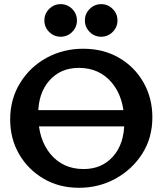

<svg xmlns="http://www.w3.org/2000/svg" viewBox="-20 -892 790 921"><path d="M358.9 8.8Q262.7 8.8 188.2 -35.4Q113.8 -79.6 71.3 -153.3Q28.8 -227.1 28.8 -318.8Q28.8 -417 76.7 -494.4Q124.5 -571.8 204.1 -615Q283.7 -658.2 378.9 -658.2Q476.1 -658.2 551 -614.7Q626 -571.3 668.5 -496.1Q710.9 -420.9 710.9 -329.6Q710.9 -231.4 663.1 -155.8Q615.2 -80.1 535.2 -35.6Q455.1 8.8 358.9 8.8ZM380.9 -81.1Q468.8 -81.1 522.5 -141.8Q576.2 -202.6 576.2 -304.7Q576.2 -423.8 516.6 -495.1Q457 -566.4 357.9 -566.4Q270.5 -566.4 216.8 -505.6Q163.1 -444.8 163.1 -342.8Q163.1 -223.1 222.9 -152.1Q282.7 -81.1 380.9 -81.1ZM627.9 -285.6H127.9V-334.5H627.9ZM627.9 -314.9H127.9V-363.8H627.9ZM465.3 -715.8Q433.1 -715.8 410.2 -738.8Q387.2 -761.7 387.2 -793.9Q387.2 -826.2 410.2 -849.1Q433.1 -872.1 465.3 -872.1Q497.6 -872.1 520.5 -849.1Q543.5 -826.2 543.5 -793.9Q543.5 -761.7 520.5 -738.8Q497.6 -715.8 465.3 -715.8ZM271 -715.8Q238.8 -715.8 215.8 -738.8Q192.9 -761.7 192.9 -793.9Q192.9 -826.2 215.8 -849.1Q238.8 -872.1 271 -872.1Q303.2 -872.1 326.2 -849.1Q349.1 -826.2 349.1 -793.9Q349.1 -761.7 326.2 -738.8Q303.2 -715.8 271 -715.8Z"/></svg>

Font: Bainsley
Style: Bold
Weight: 700
Designer: Paul James MIller
Foundry: High-Logic / Made with FontCreator
Version: Version 1.411;March 28, 2021;FontCreator 13.0.0.2683 64-bit